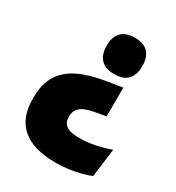

<svg xmlns="http://www.w3.org/2000/svg" viewBox="-163 -606 793 867"><g transform="rotate(30 233.5 -173.0)"><path d="M353.5 -285.5V-135.5L303 -126.5Q265 -120 244 -109.5Q223 -99 214.8 -84.8Q206.5 -70.5 206.5 -52V-48Q206.5 -18.5 226.5 -3.8Q246.5 11 294.5 11Q334.5 11 374.5 2.8Q414.5 -5.5 454.5 -19.5L435.5 128.5Q416 136.5 388.2 144Q360.5 151.5 327.2 156.2Q294 161 257 161Q141 161 83 111Q25 61 25 -34V-46Q25 -116 53.5 -161.5Q82 -207 138.2 -233.8Q194.5 -260.5 278 -273.5ZM287 -507Q334.5 -507 357 -482.5Q379.5 -458 379.5 -415V-409.5Q379.5 -367 357 -342.2Q334.5 -317.5 287 -317.5Q240 -317.5 217 -342.2Q194 -367 194 -409.5V-415Q194 -458 217 -482.5Q240 -507 287 -507Z"/></g></svg>

Font: Anek Latin ExtraBold
Style: Regular
Weight: 800
Designer: Yesha Goshar
Foundry: Ek Type
Version: Version 1.003